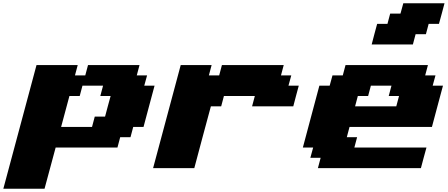

<svg xmlns="http://www.w3.org/2000/svg" viewBox="-54 -1020 2717 1165"><path d="M-33.7 125H216.3Q227.5 83 250 0Q272.5 -83 283.7 -125H658.7L675.3 -187.5H737.8L754.4 -250H816.9Q828.1 -292 850.3 -375.2Q872.6 -458.5 883.8 -500H821.3L838.4 -562.5H775.9L792.5 -625H480L463.4 -562.5H400.9L417.5 -625H167.5Q133.8 -500 66.9 -250Q0 0 -33.7 125ZM504.4 -250H316.9L367.2 -437.5H429.7L446.3 -500H571.3L554.7 -437.5H617.2Q611.3 -417 600.1 -375Q588.9 -333 583.5 -312.5H521Z M875 0H1125Q1141.6 -62.5 1175 -187.5Q1208.5 -312.5 1225.6 -375H1288.1L1304.7 -437.5H1492.2L1475.6 -375H1725.6Q1731 -395.5 1741.9 -437.3Q1752.9 -479 1758.8 -500H1696.3L1713.4 -562.5H1650.9L1667.5 -625H1292.5L1275.9 -562.5H1213.4L1230 -625H1042.5Q1014.6 -520.5 958.7 -312.3Q902.8 -104 875 0Z M1875 0H2500Q2505.4 -21 2516.6 -62.5Q2527.8 -104 2533.7 -125H2096.2L2112.8 -187.5H2050.3L2066.9 -250H2566.9Q2578.1 -292 2600.3 -375.2Q2622.6 -458.5 2633.8 -500H2571.3L2588.4 -562.5H2525.9L2542.5 -625H2042.5L2025.9 -562.5H1963.4L1946.3 -500H1883.8Q1867.2 -437.5 1833.7 -312.5Q1800.3 -187.5 1783.7 -125H1846.2L1829.1 -62.5H1891.6ZM2350.6 -375H2100.6L2117.2 -437.5H2179.7L2196.3 -500H2321.3L2304.7 -437.5H2367.2ZM2201.2 -750H2451.2L2467.8 -812.5H2530.3L2546.9 -875H2609.4Q2615.2 -896 2626.5 -937.5Q2637.7 -979 2643.1 -1000H2393.1L2376 -937.5H2313.5L2296.9 -875H2234.4Q2228.5 -854 2217.5 -812.5Q2206.5 -771 2201.2 -750Z"/></svg>

Font: Faithful 32x
Style: BoldOblique
Weight: 400
Foundry: Faithful Resource Pack
Version: Version 1.0; January 27, 2023